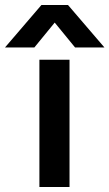

<svg xmlns="http://www.w3.org/2000/svg" viewBox="-87 -745 436 765"><path d="M78 -725H184L329 -556H212L131 -655L50 -556H-67ZM70 0V-507H190V0Z"/></svg>

Font: Hind SemiBold
Style: Regular
Weight: 600
Designer: Manushi Parikh, Satya Rajpurohit
Foundry: Indian Type Foundry
Version: Version 2.001;PS 1.0;hotconv 1.0.79;makeotf.lib2.5.61930; tt